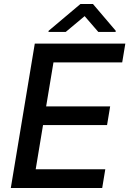

<svg xmlns="http://www.w3.org/2000/svg" viewBox="-20 -947 651 967"><path d="M34.4 0 155.2 -727.3H611.2L595.5 -632.8H249.3L212.4 -411.2H534.8L519.2 -317.1H196.7L159.8 -94.5H510.3L494.7 0ZM311.1 -786.2 406.3 -865.8 475.1 -786.2H562.2L563 -791.9L448.2 -926.8H385L224.9 -791.9L224.1 -786.2Z"/></svg>

Font: Inter UI Medium
Style: Italic
Weight: 500
Italic angle: 9.39999°
Designer: Rasmus Andersson
Foundry: rsms
Version: 3.2;8d6f07862